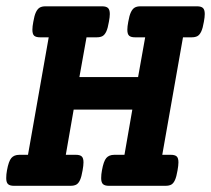

<svg xmlns="http://www.w3.org/2000/svg" viewBox="-24 -600 681 620"><path d="M637.2 -554.7Q637.2 -544.9 634.3 -529.3Q630.9 -508.8 625.7 -498Q620.6 -487.3 613.5 -483.4Q606.4 -479.5 594.7 -479.5H566.9L500 -100.1H527.8Q540.5 -100.1 546.4 -95Q552.2 -89.8 552.2 -75.7Q552.2 -65.9 549.3 -49.8Q545.9 -29.3 541 -18.6Q536.1 -7.8 529.1 -3.9Q522 0 510.3 0H327.6Q314.5 0 308.6 -5.4Q302.7 -10.7 302.7 -24.9Q302.7 -37.1 305.2 -49.8Q310.5 -79.6 319.3 -89.8Q328.1 -100.1 345.2 -100.1H377.9L403.3 -246.1H213.9L188.5 -100.1H221.2Q233.9 -100.1 239.7 -95Q245.6 -89.8 245.6 -75.7Q245.6 -65.9 242.7 -49.8Q239.3 -29.3 234.4 -18.6Q229.5 -7.8 222.4 -3.9Q215.3 0 203.6 0H21Q7.8 0 2 -5.4Q-3.9 -10.7 -3.9 -24.9Q-3.9 -37.1 -1.5 -49.8Q3.9 -79.6 12.7 -89.8Q21.5 -100.1 38.6 -100.1H66.4L133.3 -479.5H105.5Q92.3 -479.5 86.4 -484.6Q80.6 -489.7 80.6 -503.9Q80.6 -514.2 83.5 -529.3Q86.9 -549.8 92 -560.5Q97.2 -571.3 104.2 -575.4Q111.3 -579.6 123 -579.6H305.7Q318.8 -579.6 324.7 -574.2Q330.6 -568.8 330.6 -554.7Q330.6 -544.9 327.6 -529.3Q324.2 -508.8 319.1 -498Q314 -487.3 306.9 -483.4Q299.8 -479.5 288.1 -479.5H255.4L232.4 -351.1H421.9L444.8 -479.5H412.1Q398.9 -479.5 393.1 -484.6Q387.2 -489.7 387.2 -503.9Q387.2 -514.2 390.1 -529.3Q393.6 -549.8 398.7 -560.5Q403.8 -571.3 410.9 -575.4Q418 -579.6 429.7 -579.6H612.3Q625.5 -579.6 631.3 -574.2Q637.2 -568.8 637.2 -554.7Z"/></svg>

Font: Courier Prime
Style: Bold Italic
Weight: 700
Italic angle: -10°
Designer: Alan Dague-Greene
Foundry: Quote-Unquote Apps
Version: Version 3.018